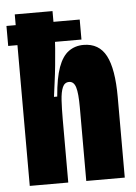

<svg xmlns="http://www.w3.org/2000/svg" viewBox="-74 -726 543 765"><g transform="rotate(-5 198.0 -343.0)"><path d="M-23 -643H270V-563H-23ZM14 0V-308V-686H165V-592Q165 -568 162.5 -536Q160 -504 156.5 -469Q153 -434 148.5 -401.5Q144 -369 141 -345H154Q160 -419 175.5 -461.5Q191 -504 216.5 -522.5Q242 -541 276 -541Q338 -541 366 -488Q394 -435 394 -322V0H240V-294Q240 -351 232.5 -375Q225 -399 206 -399Q188 -399 180 -380.5Q172 -362 170 -329Q168 -296 168 -253V0Z"/></g></svg>

Font: Bricolage Grotesque 72pt Condensed ExtraBold
Style: Regular
Weight: 800
Width: 3
Designer: Mathieu Triay
Foundry: Atelier Triay
Version: Version 1.001;gftools[0.9.33.dev8+g029e19f]